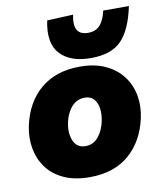

<svg xmlns="http://www.w3.org/2000/svg" viewBox="-86 -836 776 920"><g transform="rotate(-10 301.5 -375.5)"><path d="M277.5 14.5Q203 14.5 150.8 -9.8Q98.5 -34 68.2 -75.8Q38 -117.5 28.8 -169.8Q19.5 -222 31 -278Q55 -390 129.5 -452.8Q204 -515.5 320.5 -515.5Q392.5 -515.5 444.5 -491.2Q496.5 -467 527.8 -425.8Q559 -384.5 568.8 -332.2Q578.5 -280 566.5 -223.5Q543 -113 469.2 -49.2Q395.5 14.5 277.5 14.5ZM283 -135.5Q321 -135.5 345.8 -166.2Q370.5 -197 379 -240Q386 -272.5 382 -301Q378 -329.5 362.2 -347.2Q346.5 -365 318 -365Q279.5 -365 253.8 -335.8Q228 -306.5 218.5 -260.5Q208.5 -211 224.5 -173.2Q240.5 -135.5 283 -135.5ZM381 -546.5Q281.5 -546.5 232.2 -599.5Q183 -652.5 205.5 -760.5L332.5 -766.5Q311.5 -668 389 -668Q428 -668 448.8 -693.5Q469.5 -719 478 -760.5H603Q580 -649 530.8 -597.8Q481.5 -546.5 381 -546.5Z"/></g></svg>

Font: Commissioner ExtraBold
Style: Italic
Weight: 800
Italic angle: -12°
Designer: Kostas Bartsokas
Foundry: Kostas Bartsokas
Version: Version 1.000; ttfautohint (v1.8.3)